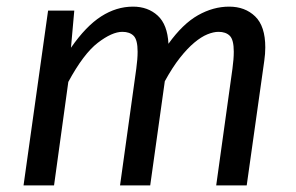

<svg xmlns="http://www.w3.org/2000/svg" viewBox="-20 -559 893 579"><path d="M143 0H51L125 -527H204L194 -415Q239 -480 285 -509.5Q331 -539 381 -539Q426 -539 455.5 -512Q485 -485 488 -427Q531 -487 577 -513Q623 -539 671 -539Q719 -539 749.5 -509.5Q780 -480 780 -416Q780 -397 777 -376L724 0H632L681 -352Q683 -367 684 -379.5Q685 -392 685 -403Q685 -439 673 -451Q661 -463 639 -463Q624 -463 605.5 -455.5Q587 -448 566 -430.5Q545 -413 522.5 -384.5Q500 -356 477 -314L433 0H342L391 -352Q393 -367 394 -379.5Q395 -392 395 -403Q395 -439 383 -451Q371 -463 349 -463Q318 -463 275 -430Q232 -397 186 -312Z"/></svg>

Font: Yekcdsyqcyvpieeyorgstswgcgt
Style: Regular
Weight: 400
Italic angle: -8°
Designer: Carrois Corporate & Edenspiekermann
Foundry: Carrois Corporate GbR & Edenspiekermann AG
Version: Version 2.001